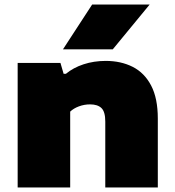

<svg xmlns="http://www.w3.org/2000/svg" viewBox="-20 -828 771 848"><path d="M58 0V-550H247L261 -502H271Q303.5 -529 349 -544Q394.5 -559 447 -559Q514 -559 566 -532.8Q618 -506.5 647.5 -450.2Q677 -394 677 -304V0H445V-291Q445 -334.5 428 -350.8Q411 -367 378 -367Q352 -367 328.5 -358.2Q305 -349.5 290 -335V0ZM258 -610 387 -808H641L478 -610Z"/></svg>

Font: Encode Sans Exp Black
Style: Regular
Weight: 900
Width: 7
Designer: Multiple Designers
Foundry: Impallari Type
Version: Version 3.002; ttfautohint (v1.8.3) -l 8 -r 50 -G 200 -x 14 